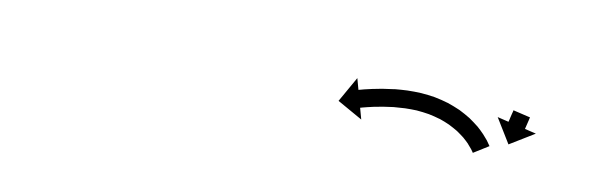

<svg xmlns="http://www.w3.org/2000/svg" viewBox="-24 -628 675 214"><g transform="rotate(10 314.0 -521.0)"><path d="M567 -541.2C567 -541.3 567 -541.3 567 -541.4L547.6 -546C547.5 -546 547.5 -545.9 547.5 -545.9C547.5 -545.7 547.5 -545.6 547.4 -545.4C547.4 -545.2 547.3 -545 547.3 -544.8C547.2 -544.5 547.1 -544.2 547.1 -543.9C547 -543.6 546.9 -543.2 546.8 -542.9C546.7 -542.5 546.6 -542.1 546.5 -541.7C546.4 -541.3 546.3 -540.9 546.2 -540.5C546.1 -540.1 546 -539.7 545.9 -539.2C545.8 -538.8 545.7 -538.4 545.6 -538C545.5 -537.6 545.4 -537.1 545.3 -536.7C545.2 -536.4 545.1 -536 545.1 -535.6C545 -535.2 544.9 -534.9 544.8 -534.6C544.7 -534.3 544.7 -534 544.6 -533.7C544.5 -533.5 544.5 -533.2 544.4 -533C544.4 -532.9 544.4 -532.7 544.3 -532.6C544.3 -532.5 544.3 -532.5 544.3 -532.4L531.5 -535.5L548.6 -507.6L576.6 -524.7L563.7 -527.8C563.8 -527.8 563.8 -527.9 563.8 -527.9C563.8 -528.1 563.9 -528.2 563.9 -528.4C563.9 -528.6 564 -528.8 564 -529C564.1 -529.3 564.2 -529.6 564.3 -529.9C564.3 -530.2 564.4 -530.6 564.5 -530.9C564.6 -531.3 564.7 -531.7 564.8 -532.1C564.9 -532.5 565 -532.9 565.1 -533.3C565.2 -533.7 565.3 -534.1 565.4 -534.6C565.5 -535 565.6 -535.4 565.7 -535.8C565.8 -536.2 565.9 -536.7 566 -537.1C566.1 -537.4 566.2 -537.8 566.3 -538.2C566.3 -538.6 566.4 -538.9 566.5 -539.2C566.6 -539.5 566.6 -539.8 566.7 -540.1C566.8 -540.3 566.8 -540.6 566.9 -540.8C566.9 -540.9 566.9 -541.1 567 -541.2ZM510.4 -492.6C510.6 -492.2 510.9 -491.8 511.1 -491.4L528.1 -502C527.8 -502.4 527.5 -502.9 527.3 -503.3C527.3 -503.3 527.2 -503.4 527.2 -503.4C527.2 -503.4 527.1 -503.5 527.1 -503.5C526.2 -504.9 525.2 -506.2 524.3 -507.5C524.3 -507.5 524.2 -507.6 524.2 -507.7C524.1 -507.7 524.1 -507.8 524.1 -507.8C522.4 -509.8 520.7 -511.8 518.9 -513.8C518.9 -513.8 518.9 -513.8 518.8 -513.9C518.8 -514 518.7 -514 518.7 -514C516.3 -516.5 513.8 -518.9 511.2 -521.2C511.2 -521.2 511.1 -521.2 511 -521.3C510.9 -521.4 510.9 -521.4 510.9 -521.4C507.7 -524 504.3 -526.4 500.9 -528.8C500.9 -528.8 500.8 -528.8 500.8 -528.9C500.7 -528.9 500.6 -529 500.6 -529C496.6 -531.4 492.6 -533.7 488.5 -535.7C488.5 -535.7 488.4 -535.8 488.3 -535.8C488.2 -535.9 488.1 -535.9 488.1 -535.9C483.5 -537.9 478.9 -539.7 474.2 -541.3C474.2 -541.3 474.1 -541.3 474 -541.4C473.9 -541.4 473.8 -541.4 473.8 -541.4C468.9 -542.9 463.9 -544.1 458.8 -545.1C458.8 -545.1 458.7 -545.1 458.6 -545.1C458.5 -545.2 458.4 -545.2 458.4 -545.2C453.3 -546 448.2 -546.6 443 -547C443 -547 442.9 -547 442.8 -547C442.7 -547 442.6 -547 442.6 -547C437.6 -547.3 432.5 -547.3 427.5 -547.2C427.5 -547.2 427.4 -547.2 427.3 -547.2C427.2 -547.2 427.2 -547.2 427.2 -547.2C422.4 -547 417.6 -546.6 412.9 -546.2C412.9 -546.2 412.8 -546.2 412.8 -546.2C412.7 -546.2 412.7 -546.1 412.7 -546.1C408.4 -545.6 404.1 -545 399.9 -544.3C399.9 -544.3 399.9 -544.3 399.8 -544.3C399.8 -544.3 399.7 -544.3 399.7 -544.3C396.1 -543.7 392.6 -543 389 -542.2C389 -542.2 389 -542.2 388.9 -542.2C388.9 -542.2 388.9 -542.2 388.9 -542.2C386.1 -541.6 383.4 -540.9 380.6 -540.3C380.6 -540.3 380.6 -540.3 380.6 -540.3C380.6 -540.3 380.5 -540.3 380.5 -540.3C378.8 -539.8 377 -539.3 375.3 -538.9C375.3 -538.9 375.2 -538.9 375.2 -538.9C375.2 -538.9 375.2 -538.9 375.2 -538.9C374.6 -538.7 374 -538.5 373.4 -538.4L369.9 -551.1L353.7 -522.5L382.2 -506.4L378.7 -519.1C379.3 -519.2 379.9 -519.4 380.5 -519.6C380.5 -519.6 380.5 -519.6 380.5 -519.6C380.5 -519.6 380.4 -519.6 380.4 -519.6C382.1 -520 383.8 -520.4 385.5 -520.9C385.5 -520.9 385.5 -520.9 385.4 -520.9C385.4 -520.9 385.4 -520.9 385.4 -520.9C388 -521.5 390.6 -522.1 393.2 -522.7C393.2 -522.7 393.2 -522.7 393.2 -522.7C393.1 -522.7 393.1 -522.7 393.1 -522.7C396.5 -523.4 399.9 -524 403.3 -524.6C403.3 -524.6 403.2 -524.6 403.2 -524.6C403.1 -524.6 403.1 -524.6 403.1 -524.6C407.1 -525.2 411.1 -525.8 415.1 -526.3C415.1 -526.3 415 -526.3 415 -526.3C414.9 -526.3 414.9 -526.3 414.9 -526.3C419.3 -526.7 423.7 -527 428.1 -527.2C428.1 -527.2 428.1 -527.2 428 -527.2C427.9 -527.2 427.9 -527.2 427.9 -527.2C432.5 -527.3 437.1 -527.3 441.7 -527.1C441.7 -527.1 441.7 -527.1 441.6 -527.1C441.5 -527.1 441.4 -527.1 441.4 -527.1C446 -526.7 450.7 -526.2 455.3 -525.4C455.3 -525.4 455.2 -525.4 455.1 -525.5C455 -525.5 454.9 -525.5 454.9 -525.5C459.4 -524.6 463.8 -523.5 468.2 -522.2C468.2 -522.2 468.1 -522.3 468 -522.3C467.9 -522.3 467.8 -522.4 467.8 -522.4C471.9 -521 476 -519.4 480 -517.6C480 -517.6 479.8 -517.7 479.7 -517.7C479.6 -517.8 479.5 -517.8 479.5 -517.8C483.1 -516 486.6 -514.1 490.1 -512C490.1 -512 490 -512 489.9 -512.1C489.8 -512.2 489.7 -512.2 489.7 -512.2C492.6 -510.2 495.5 -508.1 498.3 -505.9C498.3 -505.9 498.2 -505.9 498.1 -506C498 -506.1 498 -506.1 498 -506.1C500.2 -504.2 502.3 -502.2 504.4 -500.1C504.4 -500.1 504.3 -500.1 504.3 -500.2C504.2 -500.3 504.1 -500.3 504.1 -500.3C505.6 -498.7 507 -497 508.4 -495.3C508.4 -495.3 508.4 -495.4 508.3 -495.5C508.3 -495.5 508.2 -495.6 508.2 -495.6C509 -494.5 509.8 -493.5 510.5 -492.4C510.5 -492.4 510.5 -492.4 510.4 -492.5C510.4 -492.5 510.4 -492.6 510.4 -492.6Z"/></g></svg>

Font: FRB American Cursive Just Arrows Semibold
Style: Italic
Weight: 600
Italic angle: -25°
Version: Version 2.0;Modular Font Editor K font №1